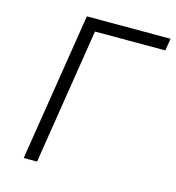

<svg xmlns="http://www.w3.org/2000/svg" viewBox="-108 -822 838 915"><g transform="rotate(15 310.5 -365.0)"><path d="M92 0 208 -730H621L611 -670H264L158 0Z"/></g></svg>

Font: NKDuy Mono ExtraLight
Style: Italic
Weight: 200
Italic angle: -9°
Monospace: yes
Designer: NKDuy
Foundry: NKDuy
Version: Version 2.251; ttfautohint (v1.8.4.7-5d5b)